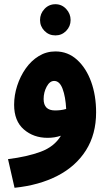

<svg xmlns="http://www.w3.org/2000/svg" viewBox="-20 -661 520 911"><path d="M49 230 18 94Q108 83 173 59Q238 35 269 -17Q239 -7 206 -7Q139 -7 93 -47Q47 -87 47 -164Q47 -209 61.5 -254Q76 -299 102 -336Q128 -373 164 -395Q200 -417 243 -417Q302 -417 345.5 -377.5Q389 -338 412.5 -273Q436 -208 436 -128Q436 -24 388 52Q340 128 253 173Q166 218 49 230ZM187 -191Q187 -137 241 -137Q254 -137 267 -138.5Q280 -140 294 -144Q291 -202 277 -239.5Q263 -277 237 -277Q216 -277 201.5 -250Q187 -223 187 -191ZM243 -493Q212 -493 191 -514.5Q170 -536 170 -566Q170 -596 191 -618.5Q212 -641 243 -641Q273 -641 294 -618.5Q315 -596 315 -566Q315 -536 294 -514.5Q273 -493 243 -493Z"/></svg>

Font: Noto Sans Arabic UI Cn XBd
Style: Regular
Weight: 800
Width: 3
Designer: Monotype Design Team, Nadine Chahine and Nizar Qandah
Foundry: Monotype Imaging Inc.
Version: Version 2.010; ttfautohint (v1.8.4.7-5d5b)